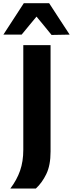

<svg xmlns="http://www.w3.org/2000/svg" viewBox="-60 -986 441 1162"><path d="M2.5 155Q42 103 61.5 47Q81 -9 81 -79V-713H246V-69Q246 14.5 220.2 67.5Q194.5 120.5 157 155ZM252 -774.5Q229.5 -802.5 206.8 -830Q184 -857.5 161 -885.5Q138 -858 115.8 -831Q93.5 -804 71 -776.5H-39.5Q-9 -823.5 22 -871Q53 -918.5 84 -966.5H237.5Q268.5 -918.5 299.8 -870.8Q331 -823 361.5 -776.5Z"/></svg>

Font: Commissioner
Style: Bold
Weight: 700
Designer: Kostas Bartsokas
Foundry: Kostas Bartsokas
Version: Version 1.000; ttfautohint (v1.8.3)